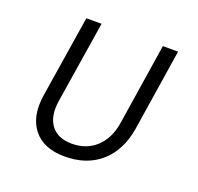

<svg xmlns="http://www.w3.org/2000/svg" viewBox="-103 -661 807 783"><g transform="rotate(20 300.0 -270.0)"><path d="M253 10Q161 10 117 -45.5Q73 -101 88 -196L144 -550H210L154 -196Q143 -127 172 -88Q201 -49 263 -49Q326 -49 368 -88Q410 -127 421 -196L476 -550H542L487 -196Q471 -98 410 -44Q349 10 253 10Z"/></g></svg>

Font: JetBrains Mono NL ExtraLight
Style: Italic
Weight: 200
Italic angle: -9°
Monospace: yes
Designer: Philipp Nurullin, Konstantin Bulenkov
Foundry: JetBrains
Version: Version 2.305; ttfautohint (v1.8.4.7-5d5b)